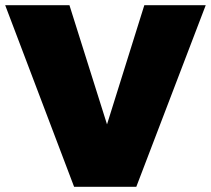

<svg xmlns="http://www.w3.org/2000/svg" viewBox="-25 -721 814 741"><path d="M501 0H261L-5 -701H243L388 -241L532 -701H769Z"/></svg>

Font: Argentum Novus Black
Style: Regular
Weight: 900
Designer: Julieta Ulanovsky (font) & Cristiano Sobral (main changes)
Foundry: Julieta Ulanovsky (font) & Cristiano Sobral (main changes)
Version: Version 3.00;November 27, 2020;FontCreator 13.0.0.2655 64-bi